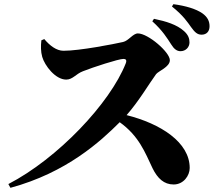

<svg xmlns="http://www.w3.org/2000/svg" viewBox="-20 -866 1040 919"><path d="M799 -654C813 -631 827 -621 844 -621C869 -621 887 -640 887 -663C887 -682 881 -699 861 -717C827 -748 775 -764 717 -776L709 -764C758 -720 781 -682 799 -654ZM894 -737C912 -712 924 -700 945 -700C969 -700 983 -716 983 -740C983 -764 974 -784 949 -802C919 -823 870 -838 810 -846L803 -835C859 -790 878 -759 894 -737ZM178 -673C175 -646 175 -619 182 -594C194 -552 245 -485 297 -485C328 -485 343 -512 377 -525C425 -544 547 -584 571 -584C582 -584 588 -579 582 -563C507 -372 256 -107 20 15L30 33C299 -40 461 -189 553 -281C645 -215 674 -137 710 -61C734 -12 765 17 811 17C859 17 888 -26 888 -62C888 -185 749 -274 586 -315C645 -382 692 -463 727 -511C738 -526 793 -545 793 -578C793 -616 689 -706 640 -706C616 -706 596 -671 569 -665C525 -655 361 -623 284 -623C250 -623 218 -648 192 -679Z"/></svg>

Font: Source Han Serif KR Heavy
Style: Regular
Weight: 900
Designer: Ryoko NISHIZUKA 西塚涼子 (kana & ideographs); Frank Grießhammer (Latin, Greek & Cyrillic); Wenlong ZHANG 张文龙 (bopomofo); San
Foundry: Adobe
Version: Version 2.001;hotconv 1.1.0;makeotfexe 2.6.0